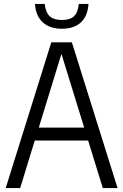

<svg xmlns="http://www.w3.org/2000/svg" viewBox="-20 -955 626 975"><path d="M9 0 240.5 -740H345L577 0H502L427.5 -241.5H156.5L82.5 0ZM177 -307H407.5L292 -681.5ZM294.5 -809Q233.5 -809 197.8 -841Q162 -873 157.5 -935H207Q212 -891.5 232.5 -872.5Q253 -853.5 294.5 -853.5Q335.5 -853.5 355.8 -872.5Q376 -891.5 380 -935H429.5Q425 -872 390 -840.5Q355 -809 294.5 -809Z"/></svg>

Font: Encode Sans Condensed
Style: Regular
Weight: 400
Width: 3
Designer: Multiple Designers
Foundry: Impallari Type
Version: Version 3.000; ttfautohint (v1.8.3) -l 8 -r 50 -G 200 -x 14 